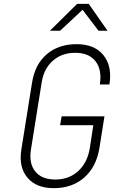

<svg xmlns="http://www.w3.org/2000/svg" viewBox="-20 -970 640 1000"><path d="M260 10Q169 10 123 -44.5Q77 -99 91 -190L147 -540Q162 -635 223.5 -687.5Q285 -740 379 -740Q472 -740 518.5 -683Q565 -626 550 -530H500Q512 -607 477.5 -651Q443 -695 372 -695Q302 -695 255 -653.5Q208 -612 197 -540L141 -190Q130 -118 164 -76.5Q198 -35 268 -35Q340 -35 388 -79.5Q436 -124 448 -200L466 -318H293L301 -364H524L498 -200Q482 -101 419 -45.5Q356 10 260 10ZM240 -810 382 -950H442L540 -810H493L410 -919L293 -810Z"/></svg>

Font: JetBrains Mono NL Thin
Style: Italic
Weight: 100
Italic angle: -9°
Monospace: yes
Designer: Philipp Nurullin, Konstantin Bulenkov
Foundry: JetBrains
Version: Version 2.305; ttfautohint (v1.8.4.7-5d5b)